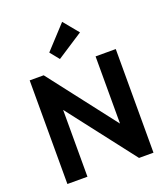

<svg xmlns="http://www.w3.org/2000/svg" viewBox="-172 -1103 1071 1224"><g transform="rotate(-20 363.5 -491.5)"><path d="M72 0V-703H167L208 -567V0ZM558 0 141 -540 167 -703 584 -163ZM558 0 519 -132V-703H656V0ZM300 -765 250 -827 394 -983 478 -881Z"/></g></svg>

Font: Outfit Thin SemiBold
Style: Regular
Weight: 600
Version: Version 1.100;gftools[0.9.27]